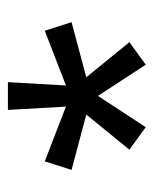

<svg xmlns="http://www.w3.org/2000/svg" viewBox="28 -771 387 483"><g transform="rotate(-90 221.5 -529.5)"><path d="M143.1 -356.4 86.4 -397.5 174.8 -505.9 35.6 -543 57.1 -610.4 194.8 -557.1 186.5 -703.1H256.3L248 -557.1L385.7 -610.4L407.2 -543L268.6 -505.9L356.9 -397.5L300.3 -356.4L221.7 -476.6Z"/></g></svg>

Font: Schibsted Grotesk
Style: Regular
Weight: 400
Designer: Bakken & Baeck AS, Henrik Kongsvoll
Foundry: Schibsted ASA
Version: Version 1.100; ttfautohint (v1.8.4.7-5d5b);gftools[0.9.25]